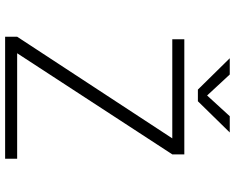

<svg xmlns="http://www.w3.org/2000/svg" viewBox="-104 -814 918 750"><g transform="rotate(90 355.0 -439.0)"><path d="M497.5 -877.5 375.5 -753H330L207.5 -877.5H271L353 -789L434 -877.5ZM188 -47H600V0H123.5V-47L520.5 -653H133.5V-700H583V-653Z"/></g></svg>

Font: League Mono UltraLight
Style: Regular
Weight: 200
Width: 6
Designer: Tyler Finck
Foundry: The League of Moveable Type / Tyler Finck
Version: Version 2.210